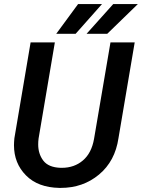

<svg xmlns="http://www.w3.org/2000/svg" viewBox="-20 -921 704 952"><path d="M409.2 -753.4H511.7L663.6 -900.9H541.5ZM258.8 -753.4H355L485.8 -900.9H367.2ZM527.8 -710.9 446.3 -232.4C438 -185.5 419.9 -149.9 391.1 -125.5C362.8 -101.1 327.6 -88.9 286.6 -88.9C284.7 -88.9 282.2 -88.9 280.3 -88.9C240.2 -90.3 211.9 -102.1 194.8 -124.5C177.7 -147 169.4 -173.8 169.4 -204.6C169.4 -214.4 169.9 -224.1 171.4 -234.9L252 -710.9H131.8L51.3 -235.4L49.8 -216.8C49.3 -211.4 49.3 -206.1 49.3 -201.2C49.3 -141.1 69.3 -91.3 108.9 -51.3C148.4 -11.2 203.6 9.3 274.4 10.7C276.4 10.7 278.8 10.7 280.8 10.7C354.5 10.7 418 -11.2 471.2 -55.7C524.4 -100.1 556.2 -160.2 567.4 -235.8L647.9 -710.9Z"/></svg>

Font: Roboto Medium
Style: Italic
Weight: 500
Italic angle: -12°
Designer: Google
Version: Version 2.137; 2017